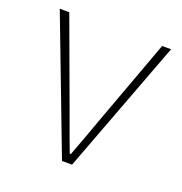

<svg xmlns="http://www.w3.org/2000/svg" viewBox="-95 -561 611 645"><g transform="rotate(20 211.0 -239.0)"><path d="M194 0 12 -478H46L160 -168Q172 -134 185 -99Q198 -64 210 -32H214Q226 -64 239 -99Q252 -134 264 -168L378 -478H410L230 0Z"/></g></svg>

Font: Source Sans 3 VF
Style: Regular
Weight: 200
Designer: Paul D. Hunt
Foundry: Adobe
Version: Version 3.046;hotconv 1.0.118;makeotfexe 2.5.65603